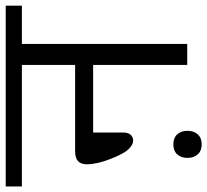

<svg xmlns="http://www.w3.org/2000/svg" viewBox="-62 -640 738 684"><g transform="rotate(-90 307.0 -298.0)"><path d="M417.6 0V-335.2H176.9V-227.5Q176.9 -210.8 168.9 -201.7Q160.8 -192.6 147.4 -192.6Q134 -192.6 117.8 -208.8Q101.6 -225 82.7 -273.5Q63.7 -322 63.7 -357.9Q63.7 -399.4 109.2 -399.4H417.6V-589H-15.2V-646.6H628.9V-589H492.4V0ZM99.1 37.4Q86.5 23.3 86.5 0.8Q86.5 -21.7 99.1 -35.6Q111.7 -49.5 134.7 -49.5Q157.7 -49.5 170.4 -35.6Q183 -21.7 183 0.8Q183 23.3 170.4 37.4Q157.7 51.6 134.7 51.6Q111.7 51.6 99.1 37.4Z"/></g></svg>

Font: Khula
Style: Regular
Weight: 400
Designer: Erin McLaughlin, Steve Matteson
Version: Version 1.000;PS 1.0;hotconv 1.0.72;makeotf.lib2.5.5900; ttf